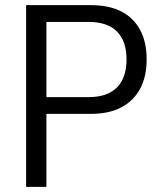

<svg xmlns="http://www.w3.org/2000/svg" viewBox="-20 -725 621 745"><path d="M81.3 0V-705H333.3Q403 -705 450.8 -680.4Q498.6 -655.9 523.8 -608.7Q549 -561.6 549 -494.7Q549 -427.8 523.8 -380.8Q498.6 -333.8 450.8 -308.5Q403 -283.2 333.3 -283.2H160.1V0ZM160.1 -348.2H323.9Q396.6 -348.2 433.8 -385.6Q471 -423.1 471 -494.7Q471 -565.4 433.8 -602.7Q396.6 -640 323.9 -640H160.1Z"/></svg>

Font: Nunito Sans 12pt ExtraLight SemiCondensed
Style: Regular
Weight: 200
Width: 4
Version: Version 3.101;gftools[0.9.27]